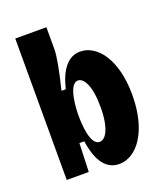

<svg xmlns="http://www.w3.org/2000/svg" viewBox="-133 -789 763 893"><g transform="rotate(-20 249.0 -343.0)"><path d="M304 14C392 14 470 -89 470 -268C470 -446 393 -540 310 -540C250 -540 210 -489 188 -398H167C189 -489 202 -555 202 -591V-700H48V0H157L162 -141H186C197 -67 225 14 304 14ZM253 -114C206 -114 202 -224 202 -259V-272C202 -285 205 -417 255 -417C283 -417 312 -372 312 -266C312 -159 283 -114 253 -114Z"/></g></svg>

Font: Bricolage Grotesque 10pt Condensed ExtraBold
Style: Regular
Weight: 800
Width: 3
Designer: Mathieu Triay
Foundry: Atelier Triay
Version: Version 1.000;gftools[0.9.29]